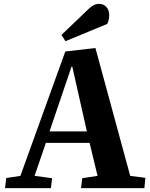

<svg xmlns="http://www.w3.org/2000/svg" viewBox="-20 -968 773 988"><path d="M471 -721 650 -63 728 -53 723 0H397L403 -51L482 -63L441 -233H216L158 -63L248 -51L242 0H6L12 -52L85 -63L316 -703ZM235 -292H427L352 -625H348ZM436 -922Q451 -936 463.5 -942Q476 -948 491 -948Q512 -948 527 -932.5Q542 -917 542 -889Q542 -880 539.5 -867.5Q537 -855 532 -845L317 -756L296 -788Z"/></svg>

Font: Literata 36pt
Style: Bold Italic
Weight: 700
Italic angle: -2°
Designer: Latin by Veronika Burian and Jose Scaglione. Greek by Irene Vlachou. Cyrillic by Vera Evstafieva
Foundry: TypeTogether
Version: Version 3.002